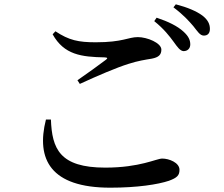

<svg xmlns="http://www.w3.org/2000/svg" viewBox="-20 -846 1040 890"><path d="M785 -652C803 -627 815 -610 831 -609C849 -609 862 -621 862 -640C862 -660 854 -678 831 -699C803 -725 760 -746 706 -764L695 -748C740 -712 766 -678 785 -652ZM876 -725C896 -700 907 -681 925 -681C943 -681 953 -692 953 -712C953 -734 944 -754 918 -774C891 -794 849 -812 795 -826L784 -812C833 -775 856 -748 876 -725ZM224 -687C277 -592 357 -582 466 -580C479 -579 480 -576 471 -569C439 -545 383 -504 339 -474L350 -457C430 -494 521 -533 576 -550C619 -564 653 -569 683 -574C715 -580 728 -592 728 -616C728 -647 662 -674 619 -674C574 -674 550 -650 424 -650C344 -650 300 -659 237 -701ZM216 -292C221 -157 256 -69 468 -69C629 -69 705 -111 732 -111C764 -111 812 -92 812 -59C812 -33 801 -22 763 -8C712 9 617 24 491 24C215 24 146 -107 193 -292Z"/></svg>

Font: Noto Serif HK SemiBold
Style: Regular
Weight: 600
Designer: Ryoko NISHIZUKA 西塚涼子 (kana & ideographs); Frank Grießhammer (Latin, Greek & Cyrillic); Wenlong ZHANG 张文龙 (bopomofo); San
Foundry: Adobe
Version: Version 2.001;hotconv 1.1.0;makeotfexe 2.6.0